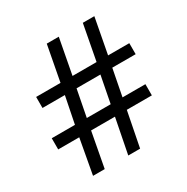

<svg xmlns="http://www.w3.org/2000/svg" viewBox="-163 -855 971 996"><g transform="rotate(-30 323.0 -357.0)"><path d="M480 -436H620V-502H493L533 -714H464L424 -502H280L320 -714H248L208 -502H62V-436H196L164 -276H25V-209H151L113 0H183L222 -209H365L324 0H395L436 -209H586V-276H449ZM235 -276 266 -436H409L378 -276Z"/></g></svg>

Font: Noto Sans Miao
Style: Regular
Weight: 400
Designer: Monotype Design Team
Foundry: Monotype Imaging Inc.
Version: Version 2.003